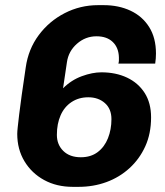

<svg xmlns="http://www.w3.org/2000/svg" viewBox="-20 -716 640 746"><path d="M263 10Q200 10 151.5 -16.5Q103 -43 75 -89.5Q47 -136 47 -196Q47 -205 49 -223Q51 -241 54.5 -271.5Q58 -302 64.5 -347.5Q71 -393 80 -454Q90 -525 130.5 -579.5Q171 -634 231.5 -665Q292 -696 361 -696H383Q441 -696 487 -674.5Q533 -653 559.5 -611Q586 -569 586 -508Q586 -489 583 -469H440Q442 -475 442 -481.5Q442 -488 442 -493Q441 -531 418 -553Q395 -575 355 -575Q312 -575 279 -546Q246 -517 240 -474L225 -373Q257 -405 298 -420Q339 -435 374 -435Q430 -435 473.5 -414.5Q517 -394 542 -355Q567 -316 567 -260Q567 -197 544.5 -147.5Q522 -98 483 -62.5Q444 -27 393.5 -8.5Q343 10 285 10ZM294 -105Q333 -105 359.5 -125Q386 -145 399.5 -179Q413 -213 413 -253Q413 -293 387.5 -315.5Q362 -338 323 -338Q286 -338 258 -319.5Q230 -301 215.5 -268Q201 -235 201 -192Q201 -154 226 -129.5Q251 -105 294 -105Z"/></svg>

Font: Chivo Mono
Style: Bold Italic
Weight: 700
Italic angle: -8.05°
Monospace: yes
Version: Version 1.008